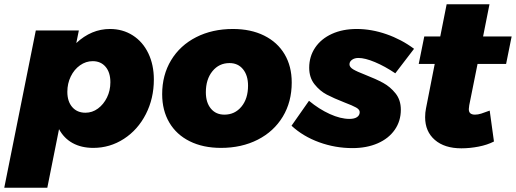

<svg xmlns="http://www.w3.org/2000/svg" viewBox="-47 -687 2421 901"><path d="M675 -314Q675 -225 637.5 -151.5Q600 -78 534.5 -35.5Q469 7 391 7Q335 7 294 -15.5Q253 -38 230 -81L175 194H-27L121 -544H323L311 -485Q382 -551 469 -551Q529 -551 576 -521Q623 -491 649 -437Q675 -383 675 -314ZM269 -256Q269 -211 292 -184.5Q315 -158 354 -158Q386 -158 412.5 -177.5Q439 -197 455 -229.5Q471 -262 471 -301Q471 -347 448.5 -373.5Q426 -400 388 -400Q356 -400 328.5 -380.5Q301 -361 285 -328Q269 -295 269 -256Z M1322 -300Q1322 -209 1280 -139.5Q1238 -70 1162.5 -31.5Q1087 7 990 7Q906 7 843.5 -24Q781 -55 747.5 -112Q714 -169 714 -245Q714 -335 756 -404.5Q798 -474 873.5 -512.5Q949 -551 1046 -551Q1130 -551 1192.5 -520Q1255 -489 1288.5 -432.5Q1322 -376 1322 -300ZM919 -254Q919 -206 942.5 -177.5Q966 -149 1006 -149Q1055 -149 1086 -186.5Q1117 -224 1117 -285Q1117 -333 1093.5 -362Q1070 -391 1030 -391Q981 -391 950 -353Q919 -315 919 -254Z M1321 -97 1403 -214Q1450 -175 1500.5 -152Q1551 -129 1593 -129Q1616 -129 1628.5 -137.5Q1641 -146 1641 -161Q1641 -173 1624 -182.5Q1607 -192 1570 -206Q1519 -226 1486.5 -243Q1454 -260 1429 -291.5Q1404 -323 1404 -369Q1404 -422 1432 -463.5Q1460 -505 1510.5 -528Q1561 -551 1627 -551Q1696 -551 1766.5 -526.5Q1837 -502 1896 -458L1808 -343Q1759 -376 1712.5 -395.5Q1666 -415 1635 -415Q1617 -415 1605 -406.5Q1593 -398 1593 -385Q1593 -372 1610.5 -361.5Q1628 -351 1667 -336Q1718 -316 1751 -298Q1784 -280 1809 -249Q1834 -218 1834 -172Q1834 -119 1805.5 -78Q1777 -37 1725.5 -14.5Q1674 8 1607 8Q1526 8 1450.5 -19.5Q1375 -47 1321 -97Z M2155 -193Q2153 -179 2153 -175Q2153 -161 2160.5 -155Q2168 -149 2182 -149Q2196 -149 2211.5 -154Q2227 -159 2251 -168L2271 -23Q2240 -7 2199 1Q2158 9 2118 9Q2039 9 1993.5 -30.5Q1948 -70 1948 -137Q1948 -159 1952 -178L1993 -387H1918L1944 -516H2019L2049 -667H2250L2220 -516H2354L2328 -387H2194Z"/></svg>

Font: Gontserrat ExtraBold
Style: Italic
Weight: 800
Italic angle: -11.3°
Designer: Julieta Ulanovsky
Foundry: Julieta Ulanovsky
Version: Version 6.001